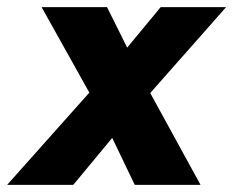

<svg xmlns="http://www.w3.org/2000/svg" viewBox="-52 -520 656 540"><path d="M-32 0 222 -285 400 -500H584L334 -217L154 0ZM327 0 223 -217 65 -500H249L356 -285L512 0Z"/></svg>

Font: Figtree Light ExtraBold
Style: Italic
Weight: 800
Italic angle: -9.5°
Version: Version 2.001;gftools[0.9.30]